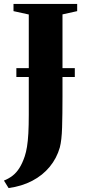

<svg xmlns="http://www.w3.org/2000/svg" viewBox="-47 -763 444 974"><path d="M-27 153Q-2 143 17.2 128Q36.5 113 51.5 89.2Q66.5 65.5 78.5 30Q85.5 9 90 -18.8Q94.5 -46.5 96.8 -86.2Q99 -126 99 -181V-689.5L21.5 -706.5V-743H344.5V-706.5L270 -690V-272.5Q270 -181.5 268 -116.5Q266 -51.5 256.5 -15Q241 39.5 205.2 83Q169.5 126.5 116.5 154.2Q63.5 182 -3.5 191ZM332.5 -417.5V-372.5H36V-417.5Z"/></svg>

Font: Merriweather 96pt ExtraBold
Style: Regular
Weight: 800
Version: Version 2.100